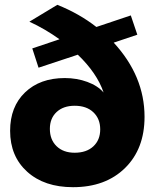

<svg xmlns="http://www.w3.org/2000/svg" viewBox="-20 -769 644 797"><path d="M22 -226Q22 -326 84 -385.5Q146 -445 249 -445Q299 -445 342.5 -429Q386 -413 410 -385Q383 -465 303 -542L140 -488L114 -568L227 -606Q167 -649 102 -679L218 -749Q310 -712 380 -657L523 -705L550 -625L452 -592Q580 -453 580 -284Q580 -151 499 -71.5Q418 8 283 8Q164 8 93 -56Q22 -120 22 -226ZM187 -234Q187 -189 215 -162Q243 -135 290 -135Q339 -135 367.5 -161.5Q396 -188 396 -232Q396 -276 367.5 -303Q339 -330 290 -330Q243 -330 215 -304Q187 -278 187 -234Z"/></svg>

Font: Trueno
Style: Bd
Weight: 700
Designer: Julieta Ulanovsky
Foundry: Julieta Ulanovsky
Version: Version 3.001b